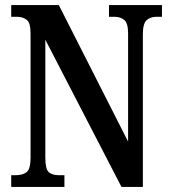

<svg xmlns="http://www.w3.org/2000/svg" viewBox="-20 -734 671 754"><path d="M24 0V-46H42Q69 -46 84.5 -58Q100 -70 100 -115V-603Q100 -645 84.5 -656.5Q69 -668 47 -668H24V-714H211L483 -178V-603Q483 -643 468 -655.5Q453 -668 430 -668H408V-714H616V-668H594Q570 -668 555.5 -654.5Q541 -641 541 -599V0H457L158 -578V-115Q158 -70 171.5 -58Q185 -46 210 -46H233V0Z"/></svg>

Font: Noto Serif Myanmar ExtraCondensed SemiBold
Style: Regular
Weight: 600
Width: 2
Designer: Ben Mitchell and the Monotype Design Team
Foundry: Monotype Imaging Inc.
Version: Version 2.106; ttfautohint (v1.8.4.7-5d5b)